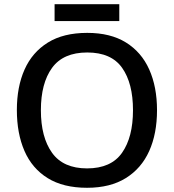

<svg xmlns="http://www.w3.org/2000/svg" viewBox="-20 -881 825 911"><path d="M725 -358Q725 -247 688 -164.5Q651 -82 577 -36Q503 10 393 10Q280 10 206 -36Q132 -82 96 -165Q60 -248 60 -359Q60 -469 96.5 -551Q133 -633 207 -679Q281 -725 394 -725Q504 -725 577.5 -679.5Q651 -634 688 -551.5Q725 -469 725 -358ZM174 -358Q174 -230 227 -156Q280 -82 393 -82Q507 -82 559 -156Q611 -230 611 -358Q611 -486 559.5 -559Q508 -632 394 -632Q280 -632 227 -559Q174 -486 174 -358ZM546 -861V-781H239V-861Z"/></svg>

Font: Noto Sans Myanmar Medium
Style: Regular
Weight: 500
Designer: Monotype Design Team
Foundry: Monotype Imaging Inc.
Version: Version 2.107; ttfautohint (v1.8.4.7-5d5b)